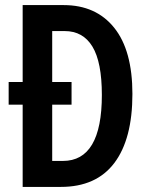

<svg xmlns="http://www.w3.org/2000/svg" viewBox="-20 -785 588 754"><path d="M230 -765Q357 -765 428.5 -676Q500 -587 500 -416Q500 -239 429 -145Q358 -51 219 -51H69V-374H14V-463H69V-765ZM234 -663H185V-463H261V-374H185V-153H227Q380 -153 380 -412Q380 -541 343 -602Q306 -663 234 -663Z"/></svg>

Font: Noto Sans Tamil UI ExtraCondensed SemiBold
Style: Regular
Weight: 600
Width: 2
Designer: Jelle Bosma - Monotype Design Team
Foundry: Monotype Imaging Inc.
Version: Version 2.004; ttfautohint (v1.8.4.7-5d5b)